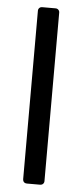

<svg xmlns="http://www.w3.org/2000/svg" viewBox="-53 -758 338 789"><g transform="rotate(5 116.0 -364.0)"><path d="M144 -727.5Q150.9 -727.5 155.5 -722.9Q160.2 -718.3 160.2 -711.4V-16.1Q160.2 -9.3 155.5 -4.6Q150.9 0 144 0H88.4Q81.5 0 76.9 -4.6Q72.3 -9.3 72.3 -16.1V-711.4Q72.3 -718.3 76.9 -722.9Q81.5 -727.5 88.4 -727.5Z"/></g></svg>

Font: Inter Numeric Softened
Style: Regular
Weight: 400
Designer: Aaron212
Version: Version 1.004